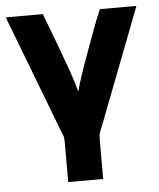

<svg xmlns="http://www.w3.org/2000/svg" viewBox="-52 -514 593 717"><g transform="rotate(-5 244.0 -155.5)"><path d="M-4 -472H135Q184 -345 216 -255Q231 -213 242 -172Q253 -222 332 -431L349 -472H486L314 -25V-26L307 -6Q307 -2 306.5 4.5Q306 11 306 14V161H175V14Q175 10 174.5 3Q174 -4 174 -7Z"/></g></svg>

Font: Coval
Style: ExtraBold
Weight: 800
Foundry: Context Ltd
Version: Version 001.000